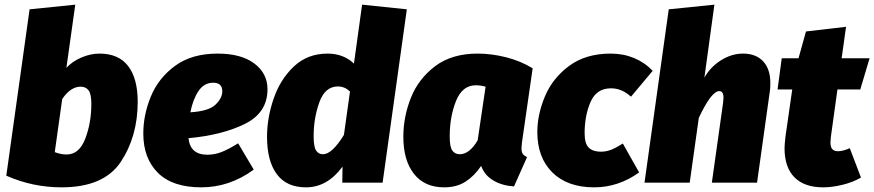

<svg xmlns="http://www.w3.org/2000/svg" viewBox="-20 -784 3752 824"><path d="M571 -347Q571 -199 498.5 -89.5Q426 20 244 20Q120 20 7 -30L107 -744L303 -764L265 -493Q291 -521 330 -537.5Q369 -554 407 -554Q489 -554 530 -500.5Q571 -447 571 -347ZM247 -359 215 -131Q241 -121 266 -121Q320 -121 346 -189Q372 -257 372 -338Q372 -381 360 -396.5Q348 -412 326 -412Q283 -412 247 -359Z M789 -191Q796 -120 870 -120Q902 -120 932 -132Q962 -144 1002 -169L1069 -56Q965 20 844 20Q720 20 657.5 -42.5Q595 -105 595 -211Q595 -291 627.5 -370Q660 -449 731.5 -501.5Q803 -554 914 -554Q1015 -554 1071.5 -511.5Q1128 -469 1128 -401Q1128 -300 1030.5 -252Q933 -204 789 -191ZM934 -392Q934 -429 895 -429Q856 -429 832 -393.5Q808 -358 797 -302Q876 -307 905 -335Q934 -363 934 -392Z M1726 -744 1622 0H1449L1450 -69Q1385 20 1293 20Q1210 20 1168 -36.5Q1126 -93 1126 -197Q1126 -278 1154.5 -361Q1183 -444 1241.5 -499Q1300 -554 1386 -554Q1421 -554 1450 -542.5Q1479 -531 1499 -511L1534 -764ZM1326 -199Q1326 -154 1336.5 -138Q1347 -122 1366 -122Q1405 -122 1456 -205L1482 -391Q1460 -413 1430 -413Q1375 -413 1350.5 -345Q1326 -277 1326 -199Z M2266 -491 2220 -172Q2218 -152 2218 -147Q2218 -133 2223 -124.5Q2228 -116 2242 -110L2186 16Q2136 13 2098 -9Q2060 -31 2045 -72Q2016 -29 1978 -4.5Q1940 20 1886 20Q1802 20 1756.5 -38Q1711 -96 1711 -197Q1711 -283 1743.5 -364.5Q1776 -446 1847.5 -500Q1919 -554 2030 -554Q2089 -554 2151 -538.5Q2213 -523 2266 -491ZM1910 -198Q1910 -153 1921.5 -137.5Q1933 -122 1953 -122Q1995 -122 2030 -182L2064 -412Q2042 -418 2022 -418Q1964 -418 1937 -350.5Q1910 -283 1910 -198Z M2781 -480 2688 -369Q2649 -405 2602 -405Q2540 -405 2514.5 -346.5Q2489 -288 2489 -212Q2489 -167 2507 -150Q2525 -133 2558 -133Q2581 -133 2602 -141Q2623 -149 2653 -168L2723 -44Q2634 20 2530 20Q2415 20 2350.5 -44Q2286 -108 2286 -217Q2286 -293 2319 -371Q2352 -449 2423 -501.5Q2494 -554 2601 -554Q2655 -554 2701 -535Q2747 -516 2781 -480Z M3286 -428Q3286 -405 3284 -393L3229 0H3035L3083 -341Q3085 -359 3085 -364Q3085 -393 3067 -393Q3033 -393 2979 -278L2940 0H2746L2850 -744L3046 -764L3003 -451Q3029 -497 3074.5 -525.5Q3120 -554 3169 -554Q3224 -554 3255 -521Q3286 -488 3286 -428Z M3627 -148 3675 -22Q3641 -2 3596 9Q3551 20 3513 20Q3432 20 3389.5 -23Q3347 -66 3347 -148Q3347 -162 3351 -198L3380 -400H3317L3335 -534H3407L3439 -649L3611 -669L3592 -534H3712L3672 -400H3574L3546 -198Q3544 -180 3544 -174Q3544 -153 3552 -144Q3560 -135 3576 -135Q3598 -135 3627 -148Z"/></svg>

Font: Fira Sans Black
Style: Italic
Weight: 900
Italic angle: -8°
Designer: Carrois Corporate & Edenspiekermann AG
Foundry: Carrois Corporate GbR & Edenspiekermann AG
Version: Version 4.203